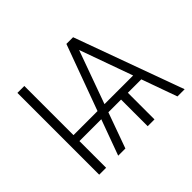

<svg xmlns="http://www.w3.org/2000/svg" viewBox="-151 -946 1180 1180"><g transform="rotate(-45 439.0 -355.5)"><path d="M171.4 -283.7H380.4L537.1 -710.9H595.2L854 0H791.5L708.5 -231.4H591.8V0H532.7V-231.4H422.4L338.9 0H276.4L361.3 -231.9H171.4V0H111.3V-710.9H171.4ZM440.9 -283.7H689.9L565.9 -629.4Z"/></g></svg>

Font: RobotoInd Light
Style: Regular
Weight: 300
Designer: Google
Version: Version 2.001151; 2014